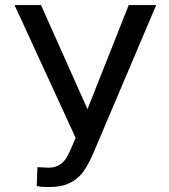

<svg xmlns="http://www.w3.org/2000/svg" viewBox="-20 -731 668 761"><path d="M326.7 -298.3 490.2 -710.9H599.1L347.7 -118.7Q322.3 -62 300.3 -38.3Q278.3 -14.6 248.8 -2.2Q219.2 10.3 174.8 10.3Q136.2 10.3 125.5 5.9L128.4 -68.4L172.9 -66.4Q224.1 -66.4 249 -115.7L261.2 -141.1L279.8 -184.6L37.6 -710.9H142.6Z"/></svg>

Font: Roboto
Style: Regular
Weight: 400
Designer: Google
Version: Version 2.001047; 2015